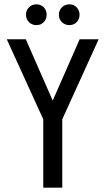

<svg xmlns="http://www.w3.org/2000/svg" viewBox="-20 -869 488 889"><path d="M180.3 0H268.3V-316.7L436.9 -687.3H348.9L224.1 -403.3L99.3 -687.3H11.3L180.3 -316.7ZM148.7 -752.7Q169 -752.7 182.4 -766.4Q195.9 -780.1 195.9 -801.1Q195.9 -821.4 182.3 -835.2Q168.7 -849 148.6 -849Q128.3 -849 114.3 -835.1Q100.3 -821.2 100.3 -801.3Q100.3 -780.1 114.3 -766.4Q128.3 -752.7 148.7 -752.7ZM301.1 -752.7Q321.4 -752.7 334.9 -766.4Q348.3 -780.1 348.3 -801.1Q348.3 -821.4 334.7 -835.2Q321.2 -849 301 -849Q280.7 -849 266.7 -835.1Q252.7 -821.2 252.7 -801.3Q252.7 -780.1 266.7 -766.4Q280.8 -752.7 301.1 -752.7Z"/></svg>

Font: Secuela Black
Style: Regular
Weight: 900
Designer: Fernando Haro
Foundry: deFharo
Version: Version 1.704